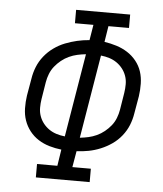

<svg xmlns="http://www.w3.org/2000/svg" viewBox="-53 -781 705 828"><g transform="rotate(5 300.0 -367.5)"><path d="M133 0V-58H221L232 -129Q205 -132 179.5 -139.5Q154 -147 132 -161Q110 -175 94 -195.5Q78 -216 69.5 -240.5Q61 -265 60.5 -293Q60 -321 64 -348L77 -423Q81 -449 91 -474Q101 -499 118.5 -521Q136 -543 159 -559.5Q182 -576 207.5 -586Q233 -596 259 -602Q285 -608 312 -610L323 -677H243V-735H477V-677H388L377 -608Q404 -604 429.5 -596Q455 -588 477 -574Q499 -560 515.5 -539.5Q532 -519 540 -494.5Q548 -470 548.5 -442Q549 -414 545 -387L532 -312Q528 -286 518 -261Q508 -236 490.5 -214Q473 -192 450 -176Q427 -160 401.5 -149.5Q376 -139 350 -134Q324 -129 298 -128L286 -58H366V0ZM242 -187 302 -548Q283 -546 265 -542Q247 -538 229.5 -530Q212 -522 196.5 -509.5Q181 -497 169 -482Q157 -467 150 -449Q143 -431 140 -413L128 -339Q125 -320 125 -301Q125 -282 131 -265Q137 -248 148 -234Q159 -220 173.5 -210Q188 -200 205.5 -194.5Q223 -189 242 -187ZM307 -187Q326 -189 344 -193Q362 -197 379.5 -205Q397 -213 412.5 -225.5Q428 -238 440 -253Q452 -268 459 -286Q466 -304 469 -322L481 -396Q484 -415 484 -434Q484 -453 478 -470Q472 -487 461 -501Q450 -515 435.5 -525Q421 -535 403.5 -540.5Q386 -546 367 -548Z"/></g></svg>

Font: Iosevka Curly Slab LtEx
Style: Italic
Weight: 300
Width: 7
Italic angle: -9°
Monospace: yes
Designer: Belleve Invis
Foundry: Belleve Invis
Version: Version 11.1.0; ttfautohint (v1.8.3)